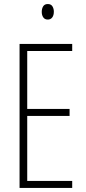

<svg xmlns="http://www.w3.org/2000/svg" viewBox="-20 -932 425 952"><path d="M338 0H77V-714H338V-679H115V-392H325V-357H115V-35H338ZM217 -912Q233 -912 240 -900.5Q247 -889 247 -874Q247 -856 239 -845.5Q231 -835 217 -835Q202 -835 194.5 -846Q187 -857 187 -873Q187 -889 194 -900.5Q201 -912 217 -912Z"/></svg>

Font: Noto Sans Khmer ExtraCondensed ExtraLight
Style: Regular
Weight: 250
Width: 2
Designer: Danh Hong and the Monotype Design Team
Foundry: Monotype Imaging Inc.
Version: Version 2.004